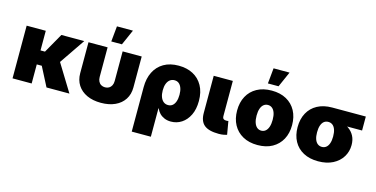

<svg xmlns="http://www.w3.org/2000/svg" viewBox="-90 -1233 3725 1904"><g transform="rotate(15 1773.0 -281.0)"><path d="M244.6 -541V0H48.3V-541ZM639.6 -541 404.3 -195.8H207L203.6 -339.4H290.5L404.8 -541ZM397 0 291.5 -204.6 457.5 -284.7 632.3 0Z M956.1 7.8Q873 7.8 811.8 -20.5Q750.5 -48.8 716.8 -100.8Q683.1 -152.8 683.1 -223.6V-541H879.4V-236.8Q879.4 -210.4 889.2 -191.2Q898.9 -171.9 916.5 -161.6Q934.1 -151.4 956.5 -151.4Q979.5 -151.4 996.8 -161.6Q1014.2 -171.9 1023.9 -191.2Q1033.7 -210.4 1033.7 -236.8V-541H1229.5V-223.6Q1229.5 -152.8 1196 -100.8Q1162.6 -48.8 1101.1 -20.5Q1039.6 7.8 956.1 7.8ZM899.4 -606.9 915 -766.1H1079.1L1008.8 -606.9Z M1326.7 204.1V-252.4Q1326.7 -341.8 1360.1 -408.4Q1393.6 -475.1 1456.5 -511.7Q1519.5 -548.3 1608.9 -548.3Q1693.4 -548.3 1756.6 -514.9Q1819.8 -481.4 1855.7 -417.2Q1891.6 -353 1891.6 -261.2Q1891.6 -176.3 1862.3 -116.2Q1833 -56.2 1783.9 -24.2Q1734.9 7.8 1674.8 7.8Q1637.7 7.8 1608.2 -4.6Q1578.6 -17.1 1557.9 -38.3Q1537.1 -59.6 1525.9 -87.4H1522.9V204.1ZM1606 -143.1Q1632.8 -143.1 1651.4 -158.4Q1669.9 -173.8 1679.9 -202.6Q1689.9 -231.4 1689.9 -271Q1689.9 -310.5 1679.9 -338.9Q1669.9 -367.2 1651.4 -382.6Q1632.8 -397.9 1606 -397.9Q1579.1 -397.9 1559.1 -382.6Q1539.1 -367.2 1528.3 -338.9Q1517.6 -310.5 1517.6 -271Q1517.6 -231.9 1528.3 -203.1Q1539.1 -174.3 1558.8 -158.7Q1578.6 -143.1 1606 -143.1Z M2165 2.4Q2062.5 2.4 2015.6 -36.1Q1968.8 -74.7 1968.8 -159.2V-541H2165V-177.7Q2165 -161.1 2174.3 -152.3Q2183.6 -143.6 2201.2 -143.6Q2210 -143.6 2215.6 -144Q2221.2 -144.5 2225.1 -146L2248.5 -9.8Q2236.3 -5.9 2215.1 -1.7Q2193.8 2.4 2165 2.4Z M2564.5 10.3Q2476.6 10.3 2413.1 -24.9Q2349.6 -60.1 2315.7 -122.8Q2281.7 -185.5 2281.7 -269Q2281.7 -353 2315.7 -415.8Q2349.6 -478.5 2413.1 -513.4Q2476.6 -548.3 2564.5 -548.3Q2652.3 -548.3 2715.3 -513.4Q2778.3 -478.5 2812.3 -415.8Q2846.2 -353 2846.2 -269Q2846.2 -185.5 2812.3 -122.8Q2778.3 -60.1 2715.3 -24.9Q2652.3 10.3 2564.5 10.3ZM2564.5 -137.2Q2589.4 -137.2 2607.9 -152.8Q2626.5 -168.5 2636.5 -198.2Q2646.5 -228 2646.5 -270Q2646.5 -312.5 2636.5 -341.6Q2626.5 -370.6 2607.9 -385.7Q2589.4 -400.9 2564.5 -400.9Q2539.1 -400.9 2520.3 -385.7Q2501.5 -370.6 2491.5 -341.6Q2481.4 -312.5 2481.4 -270Q2481.4 -228 2491.5 -198.2Q2501.5 -168.5 2520.3 -152.8Q2539.1 -137.2 2564.5 -137.2ZM2507.3 -606.9 2522.9 -766.1H2687L2616.7 -606.9Z M3186.5 10.3Q3098.6 10.3 3035.2 -23.7Q2971.7 -57.6 2937.7 -119.6Q2903.8 -181.6 2903.8 -265.1Q2903.8 -348.6 2937.5 -410.6Q2971.2 -472.7 3034.4 -506.8Q3097.7 -541 3185.5 -541H3530.3V-397.5H3292.5L3185.5 -393.6Q3160.2 -393.6 3141.8 -379.2Q3123.5 -364.7 3113.5 -336.4Q3103.5 -308.1 3103.5 -265.1Q3103.5 -223.6 3113.5 -195.1Q3123.5 -166.5 3142.3 -151.9Q3161.1 -137.2 3186.5 -137.2Q3211.4 -137.2 3230 -151.9Q3248.5 -166.5 3258.5 -195.1Q3268.6 -223.6 3268.6 -265.1Q3268.6 -308.1 3258.5 -336.4Q3248.5 -364.7 3230 -379.2Q3211.4 -393.6 3186.5 -393.6V-442.4Q3247.6 -442.4 3299.1 -429.4Q3350.6 -416.5 3388.2 -389.9Q3425.8 -363.3 3446.5 -323.7Q3467.3 -284.2 3467.3 -231Q3467.3 -164.1 3433.8 -109.4Q3400.4 -54.7 3337.4 -22.2Q3274.4 10.3 3186.5 10.3Z"/></g></svg>

Font: Inter 17pt Black
Style: Regular
Weight: 900
Version: Version 4.001;git-66647c0bb